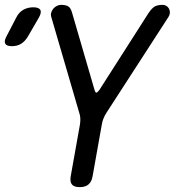

<svg xmlns="http://www.w3.org/2000/svg" viewBox="-110 -760 730 790"><path d="M5 -610Q-7 -590 -23 -580Q-39 -570 -61 -570Q-83 -570 -88.5 -580.5Q-94 -591 -83 -611L-44 -686Q-33 -709 -14.5 -719.5Q4 -730 27 -730Q50 -730 56 -719Q62 -708 49 -686ZM218 10Q195 10 186 -1Q177 -12 181 -35L219 -248Q221 -261 220.5 -273Q220 -285 216 -296L101 -690Q98 -700 101 -709Q104 -718 110 -725Q116 -732 124.5 -736Q133 -740 141 -740Q160 -740 170.5 -734Q181 -728 187 -706L279 -390Q282 -379 286.5 -379Q291 -379 299 -390L501 -706Q516 -728 528 -734Q540 -740 559 -740Q567 -740 574 -736Q581 -732 585 -725Q589 -718 589 -709Q589 -700 583 -690L328 -296Q321 -285 316 -273Q311 -261 309 -248L271 -35Q267 -12 254 -1Q241 10 218 10Z"/></svg>

Font: Maple Mono NL
Style: Italic
Weight: 400
Italic angle: -10°
Monospace: yes
Designer: subframe7536
Version: Version 7.000